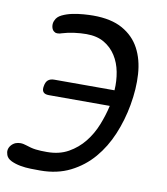

<svg xmlns="http://www.w3.org/2000/svg" viewBox="-90 -810 773 890"><g transform="rotate(10 297.0 -365.0)"><path d="M519 -362Q506 -289 478 -222Q450 -155 406 -103.5Q362 -52 300.5 -21Q239 10 159 10Q140 10 114.5 9.5Q89 9 65 4.5Q41 0 22 -9Q3 -18 -3 -34Q-5 -40 -6 -46Q-7 -52 -6 -58Q-4 -70 4.5 -80Q13 -90 25 -95Q30 -97 36 -98Q42 -99 47 -99Q55 -99 62 -97.5Q69 -96 75 -94Q87 -90 98.5 -87Q110 -84 122 -82.5Q134 -81 147 -80.5Q160 -80 175 -80Q233 -80 275.5 -104Q318 -128 348 -165.5Q378 -203 396.5 -249.5Q415 -296 425 -341H138Q119 -341 111.5 -350.5Q104 -360 108 -379Q111 -398 121.5 -407Q132 -416 151 -416H434Q437 -460 429 -502Q421 -544 400 -577Q379 -610 345 -630Q311 -650 261 -650Q234 -650 204 -646Q174 -642 148 -634Q143 -632 138 -631Q133 -630 128 -630Q124 -630 121 -630.5Q118 -631 115 -633Q105 -638 101 -649.5Q97 -661 99 -674Q100 -677 100.5 -680Q101 -683 103 -686Q110 -704 131.5 -714.5Q153 -725 179 -730.5Q205 -736 232 -738Q259 -740 277 -740Q362 -740 415.5 -710Q469 -680 496.5 -628.5Q524 -577 528.5 -508.5Q533 -440 519 -362Z"/></g></svg>

Font: Maple Mono NL
Style: Italic
Weight: 400
Italic angle: -10°
Monospace: yes
Designer: subframe7536
Version: Version 7.000